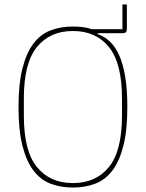

<svg xmlns="http://www.w3.org/2000/svg" viewBox="-20 -829 654 861"><path d="M549 -809V-704Q549 -689 544.5 -684.5Q540 -680 525 -680H418V-676Q448 -666 472.5 -643Q497 -620 514.5 -581Q532 -542 541.5 -485Q551 -428 551 -349Q551 -245 533.5 -176Q516 -107 484.5 -65Q453 -23 407.5 -5.5Q362 12 307 12Q251 12 206 -5.5Q161 -23 129.5 -65Q98 -107 80.5 -176Q63 -245 63 -349Q63 -452 80.5 -521.5Q98 -591 129.5 -633Q161 -675 206 -692.5Q251 -710 307 -710Q330 -710 351 -707.5Q372 -705 392 -698H529V-809ZM307 -8Q410 -8 468.5 -80Q527 -152 527 -310V-388Q527 -546 468.5 -618Q410 -690 307 -690Q204 -690 145.5 -618Q87 -546 87 -388V-310Q87 -152 145.5 -80Q204 -8 307 -8Z"/></svg>

Font: IBM Plex Sans Condensed Thin
Style: Regular
Weight: 100
Width: 3
Designer: Mike Abbink, Paul van der Laan, Pieter van Rosmalen
Foundry: Bold Monday
Version: Version 1.3